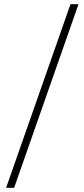

<svg xmlns="http://www.w3.org/2000/svg" viewBox="-20 -730 397 910"><path d="M9 160 314 -710H352L47 160Z"/></svg>

Font: TypoPRO Source Sans Pro
Style: Regular
Weight: 300
Designer: Paul D. Hunt
Foundry: Adobe Systems Incorporated
Version: Version 2.020;PS 2.000;hotconv 1.0.86;makeotf.lib2.5.63406